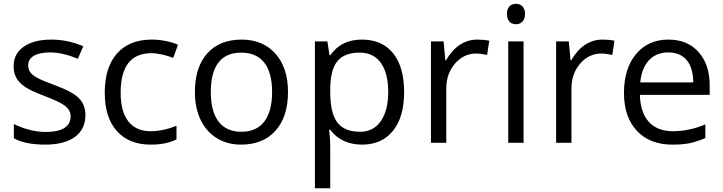

<svg xmlns="http://www.w3.org/2000/svg" viewBox="-20 -754 3820 1014"><path d="M431.2 -146C431.2 -181.6 419.9 -210.9 397.9 -234.4C375.5 -257.8 332.5 -281.2 269 -304.2C222.7 -321.3 191.4 -334.5 175.3 -343.8C142.6 -361.8 128.9 -380.4 128.9 -409.2C128.9 -451.7 168.5 -477.1 245.1 -477.1C288.6 -477.1 337.4 -465.8 391.1 -443.8L419.9 -509.8C364.7 -533.2 308.6 -544.9 251 -544.9C189 -544.9 140.6 -532.2 105 -507.3C69.3 -481.9 51.8 -447.3 51.8 -403.8C51.8 -379.4 57.1 -358.4 67.4 -340.8C77.6 -323.2 93.3 -307.6 114.3 -293.9C135.3 -279.8 170.4 -263.7 220.2 -245.1C272.5 -225.1 308.1 -207.5 326.2 -192.9C344.2 -177.7 353 -160.2 353 -139.2C353 -84 305.7 -57.1 221.2 -57.1C166.5 -57.1 104.5 -73.2 53.2 -99.1V-23.9C92.8 -1.5 148.4 9.8 219.2 9.8C353.5 9.8 431.2 -46.4 431.2 -146Z M776.9 9.8C831.1 9.8 876.5 0.5 912.1 -18.1V-89.8C865.2 -70.8 819.3 -61 774.9 -61C670.9 -61 617.2 -133.8 617.2 -265.1C617.2 -403.8 671.4 -473.1 780.3 -473.1C813 -473.1 859.4 -462.4 895 -448.2L919.9 -517.1C905.3 -524.4 885.3 -531.2 859.4 -536.6C833.5 -542 808.1 -544.9 782.2 -544.9C702.6 -544.9 641.1 -520.5 598.1 -471.7C554.7 -422.9 533.2 -353.5 533.2 -264.2C533.2 -176.8 554.7 -109.4 597.2 -62C639.6 -14.2 699.2 9.8 776.9 9.8Z M1501 -268.1C1501 -353 1479 -420.4 1435.1 -470.2C1390.6 -520 1331.1 -544.9 1256.3 -544.9C1178.7 -544.9 1118.2 -520.5 1074.7 -472.2C1031.2 -423.3 1009.3 -355.5 1009.3 -268.1C1009.3 -211.9 1019.5 -162.6 1039.6 -120.6C1080.1 -36.6 1157.2 9.8 1252.9 9.8C1330.6 9.8 1391.1 -14.6 1435.1 -64C1479 -112.8 1501 -180.7 1501 -268.1ZM1093.3 -268.1C1093.3 -406.2 1147.9 -476.1 1253.9 -476.1C1361.3 -476.1 1417 -404.3 1417 -268.1C1417 -130.9 1360.8 -58.1 1254.9 -58.1C1148.9 -58.1 1093.3 -131.3 1093.3 -268.1Z M1892.1 9.8C1961.9 9.8 2016.1 -14.6 2055.7 -63.5C2094.7 -111.8 2114.3 -180.2 2114.3 -268.1C2114.3 -355.5 2095.2 -423.8 2056.6 -472.2C2018.1 -520.5 1962.9 -544.9 1892.1 -544.9C1820.3 -544.9 1765.6 -520.5 1724.1 -461.9H1720.2L1709 -535.2H1643.1V240.2H1724.1V20C1724.1 -7.8 1722.2 -37.6 1718.3 -68.8H1724.1C1763.2 -15.6 1822.3 9.8 1892.1 9.8ZM1880.4 -476.1C1975.6 -476.1 2030.3 -402.3 2030.3 -269C2030.3 -203.1 2017.1 -151.9 1991.2 -114.3C1964.8 -76.7 1928.7 -58.1 1882.3 -58.1C1827.1 -58.1 1786.6 -74.2 1761.7 -106.9C1736.8 -139.2 1724.1 -192.9 1724.1 -268.1V-286.1C1725.6 -418.5 1771 -476.1 1880.4 -476.1Z M2500 -544.9C2433.1 -544.9 2375.5 -505.9 2335.9 -436H2332L2322.8 -535.2H2255.9V0H2336.9V-287.1C2336.9 -339.4 2352.5 -383.3 2383.3 -418.5C2414.1 -453.6 2450.7 -471.2 2494.1 -471.2C2511.2 -471.2 2530.8 -468.8 2552.7 -463.9L2564 -539.1C2544.9 -543 2523.9 -544.9 2500 -544.9Z M2745.1 -535.2H2664.1V0H2745.1ZM2657.2 -680.2C2657.2 -643.6 2677.7 -626 2705.1 -626C2731 -626 2752.9 -643.6 2752.9 -680.2C2752.9 -716.8 2731 -733.9 2705.1 -733.9C2677.7 -733.9 2657.2 -717.3 2657.2 -680.2Z M3161.1 -544.9C3094.2 -544.9 3036.6 -505.9 2997.1 -436H2993.2L2983.9 -535.2H2917V0H2998V-287.1C2998 -339.4 3013.7 -383.3 3044.4 -418.5C3075.2 -453.6 3111.8 -471.2 3155.3 -471.2C3172.4 -471.2 3191.9 -468.8 3213.9 -463.9L3225.1 -539.1C3206.1 -543 3185.1 -544.9 3161.1 -544.9Z M3531.2 9.8C3567.4 9.8 3598.1 7.3 3624 2C3649.4 -3.9 3676.3 -12.7 3705.1 -24.9V-97.2C3648.9 -73.2 3591.8 -61 3534.2 -61C3424.8 -61 3362.8 -127.4 3359.4 -252.9H3728V-304.2C3728 -376.5 3708.5 -434.6 3669.4 -479C3630.4 -522.9 3577.1 -544.9 3510.3 -544.9C3438.5 -544.9 3381.8 -519.5 3339.4 -468.8C3296.9 -418 3275.4 -349.6 3275.4 -263.2C3275.4 -177.7 3298.3 -110.8 3344.2 -62.5C3389.6 -14.2 3452.1 9.8 3531.2 9.8ZM3509.3 -477.1C3593.8 -477.1 3641.1 -420.9 3641.1 -318.8H3361.3C3370.6 -418 3423.3 -477.1 3509.3 -477.1Z"/></svg>

Font: Sahel
Style: Regular
Weight: 400
Foundry: Saber Rastikerdar (saber.rastikerdar@gmail.com)
Version: Version 3.4.0